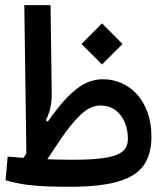

<svg xmlns="http://www.w3.org/2000/svg" viewBox="-20 -713 626 736"><path d="M247.1 2.9Q205.1 2.9 164.8 1.7Q124.5 0.5 84.2 -4.6Q43.9 -9.8 1.5 -22L9.3 -112.8Q73.7 -106.9 133.3 -103.8Q192.9 -100.6 257.3 -100.6Q326.2 -100.6 368.4 -106Q410.6 -111.3 432.6 -121.8Q454.6 -132.3 462.4 -147Q470.2 -161.6 470.2 -179.7Q470.2 -207 463.1 -230.2Q456.1 -253.4 442.4 -271.2Q428.7 -289.1 409.2 -298.8Q389.6 -308.6 364.7 -308.6Q326.2 -308.6 289.3 -273.4Q252.4 -238.3 212.9 -179.7Q173.3 -121.1 126 -49.8L58.6 -90.3Q126.5 -196.3 177.7 -267.1Q229 -337.9 275.4 -373.5Q321.8 -409.2 375 -409.2Q412.1 -409.2 445.6 -394.5Q479 -379.9 504.9 -351.6Q530.8 -323.2 545.7 -282Q560.5 -240.7 560.5 -188Q560.5 -125.5 533.2 -82.8Q505.9 -40 437.7 -18.6Q369.6 2.9 247.1 2.9ZM81.5 -91.8 73.2 -693.4H173.8L178.2 -358.4Q178.7 -326.7 173.6 -302.2Q168.5 -277.8 155.8 -252L171.4 -241.2ZM371.1 -465.8 292.5 -544.4 371.1 -623.5 449.7 -544.4Z"/></svg>

Font: Cascadia Code
Style: Regular
Weight: 400
Monospace: yes
Designer: Aaron Bell
Foundry: Saja Typeworks
Version: Version 2106.017